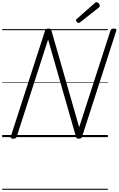

<svg xmlns="http://www.w3.org/2000/svg" viewBox="-20 -1263 1092 1768"><path d="M101 14Q73 14 79 -5L395 -981Q398 -991 405 -995.5Q412 -1000 426 -1000Q438 -1000 444 -996.5Q450 -993 453 -984L709 -91L997 -981Q1000 -991 1007.5 -995.5Q1015 -1000 1029 -1000Q1057 -1000 1051 -981L736 -5Q733 5 726 9.5Q719 14 706 14Q694 14 688.5 10.5Q683 7 680 -2L423 -899L134 -5Q131 5 123.5 9.5Q116 14 101 14ZM704 -1051Q697 -1051 688.5 -1059.5Q680 -1068 680 -1075Q680 -1078 680.5 -1080.5Q681 -1083 685 -1087L852 -1234Q856 -1238 859.5 -1240.5Q863 -1243 867 -1243Q874 -1243 881.5 -1238Q889 -1233 894 -1225Q899 -1217 899 -1210Q899 -1206 898 -1203Q897 -1200 892 -1195L718 -1058Q713 -1055 710 -1053Q707 -1051 704 -1051ZM0 475H973V485H0ZM0 -20H973V0H0ZM0 -505H973V-500H0ZM0 -995H973V-985H0Z"/></svg>

Font: Playwrite SK Guides
Style: Regular
Weight: 400
Designer: Veronika Burian, José Scaglione
Foundry: TypeTogether
Version: Version 1.003